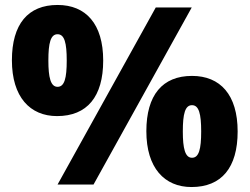

<svg xmlns="http://www.w3.org/2000/svg" viewBox="-20 -744 1006 774"><path d="M28 -501C28 -353 101 -276 210 -276C331 -276 396 -354 396 -500C396 -648 326 -724 212 -724C93 -724 28 -647 28 -501ZM753 -714H608L212 0H357ZM175 -500C175 -571 184 -606 212 -606C240 -606 249 -571 249 -500C249 -429 240 -394 212 -394C184 -394 175 -432 175 -500ZM570 -215C570 -67 643 10 752 10C873 10 938 -68 938 -214C938 -362 868 -438 754 -438C635 -438 570 -361 570 -215ZM717 -214C717 -285 726 -320 754 -320C782 -320 791 -285 791 -214C791 -143 782 -108 754 -108C726 -108 717 -146 717 -214Z"/></svg>

Font: Noto Sans Sinhala UI Black
Style: Regular
Weight: 900
Designer: Jelle Bosma - Monotype Design Team
Foundry: Monotype Imaging Inc.
Version: Version 2.006